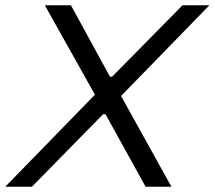

<svg xmlns="http://www.w3.org/2000/svg" viewBox="-46 -708 814 728"><path d="M-26 0 314 -349 124 -688H223L371 -417H379L646 -688H748L413 -344L604 0H506L354 -275H345L75 0Z"/></svg>

Font: Saira
Style: Italic
Weight: 400
Italic angle: -12°
Designer: Hector Gatti with collaboration of the Omnibus-Type team
Foundry: Omnibus-Type
Version: Version 1.100; ttfautohint (v1.8.3)